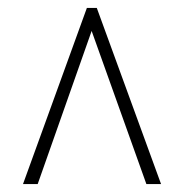

<svg xmlns="http://www.w3.org/2000/svg" viewBox="-20 -734 465 484"><path d="M38 -270 199 -714H224L386 -270H349L211 -656L75 -270Z"/></svg>

Font: Noto Serif Hebrew ExtraCondensed ExtraLight
Style: Regular
Weight: 200
Width: 2
Designer: Monotype Design Team
Foundry: Monotype Imaging Inc.
Version: Version 2.004; ttfautohint (v1.8.4.7-5d5b)